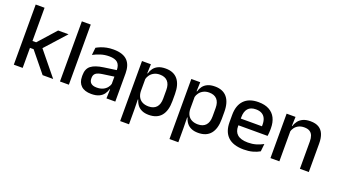

<svg xmlns="http://www.w3.org/2000/svg" viewBox="-67 -1238 3499 1986"><g transform="rotate(20 1682.5 -245.0)"><path d="M379 0 199.5 -220.5H151V-296.5H200L372 -489H486.5L272.5 -251.5V-273L495 0ZM62 0V-662H159.5V0Z M570 0V-662H668V0Z M1081.5 0 1085.5 -116 1082 -131V-285L1082.5 -309.5Q1082.5 -366 1053.8 -392.5Q1025 -419 961.5 -419Q910 -419 866 -404.5Q822 -390 786.5 -371L795.5 -453Q815.5 -464.5 842.5 -475.5Q869.5 -486.5 903.5 -493.5Q937.5 -500.5 978 -500.5Q1033.5 -500.5 1072 -487.2Q1110.5 -474 1134 -449Q1157.5 -424 1168.2 -389Q1179 -354 1179 -311V0ZM916 11Q843.5 11 805 -24.8Q766.5 -60.5 766.5 -126.5V-141.5Q766.5 -211.5 809.8 -245.2Q853 -279 946 -292L1093 -313L1098.5 -242L957.5 -222Q907 -215 885.5 -197.8Q864 -180.5 864 -147V-140Q864 -106.5 884.8 -88.5Q905.5 -70.5 948 -70.5Q987 -70.5 1015 -83.5Q1043 -96.5 1060.5 -118.2Q1078 -140 1084.5 -166.5L1098 -101H1080Q1072 -71 1053.5 -45.5Q1035 -20 1001.8 -4.5Q968.5 11 916 11Z M1549.5 11Q1506 11 1474.8 -2.8Q1443.5 -16.5 1424 -41.8Q1404.5 -67 1395.5 -100.5H1363L1390.5 -193Q1392 -152 1408 -124.8Q1424 -97.5 1452.2 -84Q1480.5 -70.5 1517.5 -70.5Q1574 -70.5 1604 -103.2Q1634 -136 1634 -199.5V-293Q1634 -355.5 1604.2 -388Q1574.5 -420.5 1517.5 -420.5Q1483.5 -420.5 1457 -407.5Q1430.5 -394.5 1413.2 -372.2Q1396 -350 1389 -321.5L1366 -388.5H1394.5Q1403 -419.5 1421.5 -444.8Q1440 -470 1472.2 -485Q1504.5 -500 1553.5 -500Q1641 -500 1686.8 -445Q1732.5 -390 1732.5 -284.5V-207Q1732.5 -100.5 1686.5 -44.8Q1640.5 11 1549.5 11ZM1295 172V-489H1393L1389 -374.5L1390.5 -345.5V-140.5L1390 -121.5L1392.5 17V172Z M2092.5 11Q2049 11 2017.8 -2.8Q1986.5 -16.5 1967 -41.8Q1947.5 -67 1938.5 -100.5H1906L1933.5 -193Q1935 -152 1951 -124.8Q1967 -97.5 1995.2 -84Q2023.5 -70.5 2060.5 -70.5Q2117 -70.5 2147 -103.2Q2177 -136 2177 -199.5V-293Q2177 -355.5 2147.2 -388Q2117.5 -420.5 2060.5 -420.5Q2026.5 -420.5 2000 -407.5Q1973.5 -394.5 1956.2 -372.2Q1939 -350 1932 -321.5L1909 -388.5H1937.5Q1946 -419.5 1964.5 -444.8Q1983 -470 2015.2 -485Q2047.5 -500 2096.5 -500Q2184 -500 2229.8 -445Q2275.5 -390 2275.5 -284.5V-207Q2275.5 -100.5 2229.5 -44.8Q2183.5 11 2092.5 11ZM1838 172V-489H1936L1932 -374.5L1933.5 -345.5V-140.5L1933 -121.5L1935.5 17V172Z M2595.5 11.5Q2478.5 11.5 2420.2 -44.2Q2362 -100 2362 -205V-285Q2362 -388.5 2416.2 -445.2Q2470.5 -502 2574.5 -502Q2645 -502 2692 -476.2Q2739 -450.5 2762.5 -403.5Q2786 -356.5 2786 -292V-273.5Q2786 -256.5 2784.5 -239Q2783 -221.5 2780.5 -205.5H2690.5Q2691.5 -231.5 2691.8 -254.5Q2692 -277.5 2692 -296.5Q2692 -337 2679 -365Q2666 -393 2640 -407.8Q2614 -422.5 2574.5 -422.5Q2516 -422.5 2487.5 -389.2Q2459 -356 2459 -294.5V-248.5L2459.5 -237V-193.5Q2459.5 -166 2467.8 -143.5Q2476 -121 2494.2 -104.8Q2512.5 -88.5 2541.5 -79.8Q2570.5 -71 2612 -71Q2659 -71 2700.2 -83Q2741.5 -95 2778 -115L2769 -31.5Q2736 -12 2692.2 -0.2Q2648.5 11.5 2595.5 11.5ZM2414 -205.5V-279H2760.5V-205.5Z M3211 0V-302Q3211 -337.5 3201.2 -363.5Q3191.5 -389.5 3169.2 -404Q3147 -418.5 3108.5 -418.5Q3073 -418.5 3047 -405.5Q3021 -392.5 3004.8 -370.5Q2988.5 -348.5 2981.5 -320.5L2965.5 -388.5H2986.5Q2995 -419.5 3014.5 -444.8Q3034 -470 3066.5 -485Q3099 -500 3147 -500Q3204.5 -500 3240 -478.2Q3275.5 -456.5 3292.2 -415Q3309 -373.5 3309 -313V0ZM2887 0V-489H2985L2981 -374.5L2985 -368.5V0Z"/></g></svg>

Font: Anek Gujarati Medium
Style: Regular
Weight: 500
Designer: Mrunmayee Ghaisas (Gujarati), Yesha Goshar (Latin)
Foundry: Ek Type
Version: Version 1.003